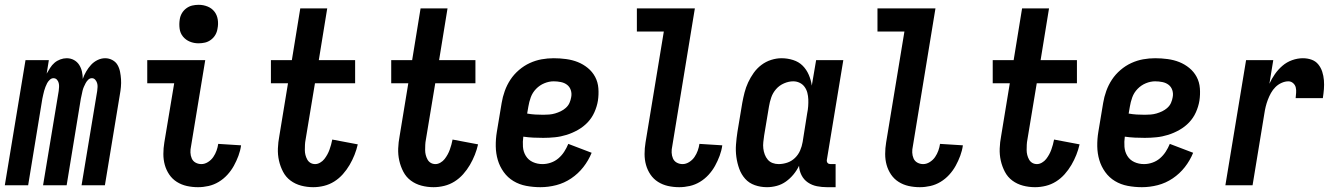

<svg xmlns="http://www.w3.org/2000/svg" viewBox="-34 -770 5554 798"><path d="M-14 0 72 -520H169L160 -464Q167 -476 174.5 -488Q182 -500 192.5 -509Q203 -518 216.5 -523Q230 -528 243 -528Q260 -528 273.5 -520.5Q287 -513 295 -500.5Q303 -488 306.5 -473Q310 -458 310 -442Q315 -457 324 -472.5Q333 -488 344.5 -500.5Q356 -513 371.5 -520.5Q387 -528 403 -528Q419 -528 433 -520.5Q447 -513 454.5 -500Q462 -487 465 -471.5Q468 -456 469 -440.5Q470 -425 468.5 -408.5Q467 -392 464 -376L402 0H305L370 -392Q371 -400 371.5 -408.5Q372 -417 369.5 -425Q367 -433 361.5 -439Q356 -445 348 -445Q339 -445 332.5 -438.5Q326 -432 322 -424.5Q318 -417 314.5 -409Q311 -401 309 -392.5Q307 -384 305.5 -376Q304 -368 302 -360L243 0H145L210 -392Q211 -400 211.5 -408.5Q212 -417 210 -425Q208 -433 202.5 -439Q197 -445 188 -445Q180 -445 173 -438.5Q166 -432 162 -424.5Q158 -417 155 -409Q152 -401 149.5 -392.5Q147 -384 145.5 -376Q144 -368 142 -360L83 0Z M789 8Q765 8 742.5 3Q720 -2 701 -14Q682 -26 669.5 -44.5Q657 -63 651 -84.5Q645 -106 645 -130Q645 -154 649 -178L690 -424H578V-520H819L760 -162Q757 -149 757.5 -136Q758 -123 763 -111.5Q768 -100 779 -94Q790 -88 803 -88Q817 -88 830.5 -96.5Q844 -105 852.5 -117.5Q861 -130 866 -144Q871 -158 873 -172L968 -166Q965 -144 957 -122.5Q949 -101 938 -81Q927 -61 911 -43.5Q895 -26 875 -14Q855 -2 833 3Q811 8 789 8ZM791 -590Q772 -590 755 -597Q738 -604 726.5 -618Q715 -632 712.5 -651Q710 -670 713 -689Q715 -703 722 -715Q729 -727 740.5 -735.5Q752 -744 765 -747Q778 -750 792 -750Q811 -750 828.5 -743Q846 -736 857 -722Q868 -708 871 -689Q874 -670 870 -651Q868 -637 861 -625Q854 -613 842.5 -604.5Q831 -596 818 -593Q805 -590 791 -590Z M1268 8Q1242 8 1217.5 1.5Q1193 -5 1173.5 -19.5Q1154 -34 1142.5 -56Q1131 -78 1125.5 -102.5Q1120 -127 1121 -153Q1122 -179 1127 -205L1163 -424H1092V-520H1179L1214 -735H1326L1291 -520H1442V-424H1275L1236 -189Q1234 -179 1233.5 -168Q1233 -157 1233 -146.5Q1233 -136 1235.5 -126Q1238 -116 1243 -107Q1248 -98 1256.5 -93Q1265 -88 1276 -88Q1286 -88 1296.5 -94Q1307 -100 1314 -109Q1321 -118 1326.5 -128Q1332 -138 1335.5 -148Q1339 -158 1342 -168.5Q1345 -179 1347 -190L1453 -170Q1448 -148 1439.5 -126.5Q1431 -105 1419 -84.5Q1407 -64 1391 -46Q1375 -28 1355 -15.5Q1335 -3 1312.5 2.5Q1290 8 1268 8Z M1768 8Q1742 8 1717.5 1.5Q1693 -5 1673.5 -19.5Q1654 -34 1642.5 -56Q1631 -78 1625.5 -102.5Q1620 -127 1621 -153Q1622 -179 1627 -205L1663 -424H1592V-520H1679L1714 -735H1826L1791 -520H1942V-424H1775L1736 -189Q1734 -179 1733.5 -168Q1733 -157 1733 -146.5Q1733 -136 1735.5 -126Q1738 -116 1743 -107Q1748 -98 1756.5 -93Q1765 -88 1776 -88Q1786 -88 1796.5 -94Q1807 -100 1814 -109Q1821 -118 1826.5 -128Q1832 -138 1835.5 -148Q1839 -158 1842 -168.5Q1845 -179 1847 -190L1953 -170Q1948 -148 1939.5 -126.5Q1931 -105 1919 -84.5Q1907 -64 1891 -46Q1875 -28 1855 -15.5Q1835 -3 1812.5 2.5Q1790 8 1768 8Z M2212 8Q2182 8 2153 2.5Q2124 -3 2100 -17.5Q2076 -32 2059.5 -55Q2043 -78 2035 -105Q2027 -132 2026.5 -162Q2026 -192 2031 -222L2051 -342Q2055 -367 2064 -392Q2073 -417 2087.5 -439Q2102 -461 2123 -479Q2144 -497 2168 -508Q2192 -519 2217 -523.5Q2242 -528 2267 -528Q2293 -528 2319 -524.5Q2345 -521 2367.5 -512Q2390 -503 2409 -487.5Q2428 -472 2439.5 -450.5Q2451 -429 2453 -403Q2455 -377 2451 -351Q2447 -327 2436.5 -303.5Q2426 -280 2408.5 -261.5Q2391 -243 2368 -230Q2345 -217 2321 -209.5Q2297 -202 2272.5 -199.5Q2248 -197 2224 -197Q2203 -197 2182.5 -198Q2162 -199 2141 -202Q2138 -181 2139.5 -160Q2141 -139 2151.5 -122Q2162 -105 2180.5 -96.5Q2199 -88 2221 -88Q2238 -88 2255.5 -94Q2273 -100 2287 -112Q2301 -124 2311 -139.5Q2321 -155 2328 -172L2425 -135Q2412 -103 2390.5 -75.5Q2369 -48 2340 -28.5Q2311 -9 2278 -0.5Q2245 8 2212 8ZM2224 -293Q2236 -293 2248.5 -294Q2261 -295 2273 -298.5Q2285 -302 2296.5 -307.5Q2308 -313 2318 -322Q2328 -331 2333 -342.5Q2338 -354 2340 -366Q2343 -381 2338.5 -395Q2334 -409 2323 -417.5Q2312 -426 2297 -429Q2282 -432 2267 -432Q2248 -432 2228.5 -424Q2209 -416 2194 -400.5Q2179 -385 2172 -365.5Q2165 -346 2162 -327L2157 -298Q2174 -295 2190.5 -294Q2207 -293 2224 -293Z M2789 8Q2765 8 2742.5 3Q2720 -2 2701 -14Q2682 -26 2669.5 -44.5Q2657 -63 2651 -84.5Q2645 -106 2645 -130Q2645 -154 2649 -178L2725 -639H2613V-735H2854L2760 -162Q2757 -149 2757.5 -136Q2758 -123 2763 -111.5Q2768 -100 2779 -94Q2790 -88 2803 -88Q2817 -88 2830.5 -96.5Q2844 -105 2852.5 -117.5Q2861 -130 2866 -144Q2871 -158 2873 -172L2968 -166Q2965 -144 2957 -122.5Q2949 -101 2938 -81Q2927 -61 2911 -43.5Q2895 -26 2875 -14Q2855 -2 2833 3Q2811 8 2789 8Z M3439 8H3403Q3382 8 3361.5 4Q3341 0 3324 -11.5Q3307 -23 3297.5 -41.5Q3288 -60 3287 -81Q3278 -62 3264 -45Q3250 -28 3232.5 -15.5Q3215 -3 3194.5 2.5Q3174 8 3154 8Q3127 8 3103 -0.5Q3079 -9 3063 -27Q3047 -45 3038.5 -68.5Q3030 -92 3026.5 -117.5Q3023 -143 3025 -169.5Q3027 -196 3031 -222L3051 -342Q3055 -364 3060.5 -385.5Q3066 -407 3075.5 -427.5Q3085 -448 3098.5 -467Q3112 -486 3130.5 -500Q3149 -514 3171 -521Q3193 -528 3214 -528Q3239 -528 3262.5 -520.5Q3286 -513 3302 -497Q3318 -481 3327.5 -459Q3337 -437 3340 -414L3358 -520H3471L3403 -108Q3402 -104 3402.5 -100Q3403 -96 3405.5 -93Q3408 -90 3411.5 -89Q3415 -88 3419 -88H3439ZM3202 -88Q3220 -88 3238 -94Q3256 -100 3270 -113.5Q3284 -127 3291.5 -144.5Q3299 -162 3302 -180L3321 -300Q3324 -314 3325 -328.5Q3326 -343 3325.5 -357Q3325 -371 3321.5 -384.5Q3318 -398 3310 -409Q3302 -420 3289.5 -426Q3277 -432 3263 -432Q3244 -432 3224.5 -423.5Q3205 -415 3191.5 -399.5Q3178 -384 3171.5 -365Q3165 -346 3162 -327L3142 -207Q3140 -193 3138.5 -179.5Q3137 -166 3138.5 -153Q3140 -140 3144.5 -128Q3149 -116 3157 -106.5Q3165 -97 3177 -92.5Q3189 -88 3202 -88Z M3789 8Q3765 8 3742.5 3Q3720 -2 3701 -14Q3682 -26 3669.5 -44.5Q3657 -63 3651 -84.5Q3645 -106 3645 -130Q3645 -154 3649 -178L3725 -639H3613V-735H3854L3760 -162Q3757 -149 3757.5 -136Q3758 -123 3763 -111.5Q3768 -100 3779 -94Q3790 -88 3803 -88Q3817 -88 3830.5 -96.5Q3844 -105 3852.5 -117.5Q3861 -130 3866 -144Q3871 -158 3873 -172L3968 -166Q3965 -144 3957 -122.5Q3949 -101 3938 -81Q3927 -61 3911 -43.5Q3895 -26 3875 -14Q3855 -2 3833 3Q3811 8 3789 8Z M4268 8Q4242 8 4217.5 1.5Q4193 -5 4173.5 -19.5Q4154 -34 4142.5 -56Q4131 -78 4125.5 -102.5Q4120 -127 4121 -153Q4122 -179 4127 -205L4163 -424H4092V-520H4179L4214 -735H4326L4291 -520H4442V-424H4275L4236 -189Q4234 -179 4233.5 -168Q4233 -157 4233 -146.5Q4233 -136 4235.5 -126Q4238 -116 4243 -107Q4248 -98 4256.5 -93Q4265 -88 4276 -88Q4286 -88 4296.5 -94Q4307 -100 4314 -109Q4321 -118 4326.5 -128Q4332 -138 4335.5 -148Q4339 -158 4342 -168.5Q4345 -179 4347 -190L4453 -170Q4448 -148 4439.5 -126.5Q4431 -105 4419 -84.5Q4407 -64 4391 -46Q4375 -28 4355 -15.5Q4335 -3 4312.5 2.5Q4290 8 4268 8Z M4712 8Q4682 8 4653 2.5Q4624 -3 4600 -17.5Q4576 -32 4559.5 -55Q4543 -78 4535 -105Q4527 -132 4526.5 -162Q4526 -192 4531 -222L4551 -342Q4555 -367 4564 -392Q4573 -417 4587.5 -439Q4602 -461 4623 -479Q4644 -497 4668 -508Q4692 -519 4717 -523.5Q4742 -528 4767 -528Q4793 -528 4819 -524.5Q4845 -521 4867.5 -512Q4890 -503 4909 -487.5Q4928 -472 4939.5 -450.5Q4951 -429 4953 -403Q4955 -377 4951 -351Q4947 -327 4936.5 -303.5Q4926 -280 4908.5 -261.5Q4891 -243 4868 -230Q4845 -217 4821 -209.5Q4797 -202 4772.5 -199.5Q4748 -197 4724 -197Q4703 -197 4682.5 -198Q4662 -199 4641 -202Q4638 -181 4639.5 -160Q4641 -139 4651.5 -122Q4662 -105 4680.5 -96.5Q4699 -88 4721 -88Q4738 -88 4755.5 -94Q4773 -100 4787 -112Q4801 -124 4811 -139.5Q4821 -155 4828 -172L4925 -135Q4912 -103 4890.5 -75.5Q4869 -48 4840 -28.5Q4811 -9 4778 -0.5Q4745 8 4712 8ZM4724 -293Q4736 -293 4748.5 -294Q4761 -295 4773 -298.5Q4785 -302 4796.5 -307.5Q4808 -313 4818 -322Q4828 -331 4833 -342.5Q4838 -354 4840 -366Q4843 -381 4838.5 -395Q4834 -409 4823 -417.5Q4812 -426 4797 -429Q4782 -432 4767 -432Q4748 -432 4728.5 -424Q4709 -416 4694 -400.5Q4679 -385 4672 -365.5Q4665 -346 4662 -327L4657 -298Q4674 -295 4690.5 -294Q4707 -293 4724 -293Z M5059 0 5145 -520H5258L5242 -422Q5251 -442 5264.5 -461.5Q5278 -481 5296 -496.5Q5314 -512 5336.5 -520Q5359 -528 5381 -528Q5400 -528 5417 -522Q5434 -516 5445 -502.5Q5456 -489 5461.5 -472Q5467 -455 5468.5 -436.5Q5470 -418 5468.5 -399.5Q5467 -381 5464 -362H5351Q5352 -373 5353 -384.5Q5354 -396 5351.5 -406.5Q5349 -417 5340.5 -424.5Q5332 -432 5321 -432Q5307 -432 5292.5 -425.5Q5278 -419 5267 -408Q5256 -397 5248.5 -383.5Q5241 -370 5235.5 -355.5Q5230 -341 5226.5 -326.5Q5223 -312 5221 -298L5172 0Z"/></svg>

Font: Iosevka Term Curly
Style: Bold Italic
Weight: 700
Italic angle: -9°
Designer: Belleve Invis
Foundry: Belleve Invis
Version: Version 32.3.0